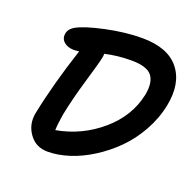

<svg xmlns="http://www.w3.org/2000/svg" viewBox="-112 -775 874 857"><g transform="rotate(20 325.0 -346.5)"><path d="M198.2 -36.1Q142.1 -36.1 110.6 -80.3Q79.1 -124.5 89.8 -179.2Q119.6 -326.7 178.2 -504.9Q162.6 -502.9 154.8 -502.9Q123.5 -502.9 106 -518.8Q88.4 -534.7 92.8 -558.1Q95.7 -580.1 120.1 -595.2Q160.2 -618.2 252 -637.7Q343.8 -657.2 422.9 -657.2Q545.4 -657.2 598.6 -590.6Q651.9 -523.9 629.9 -413.1Q616.7 -347.2 583 -286.9Q549.3 -226.6 504.4 -181.9Q459.5 -137.2 406.7 -103.8Q354 -70.3 300.3 -53.2Q246.6 -36.1 198.2 -36.1ZM207 -215.8Q199.2 -170.4 198.2 -138.2Q317.4 -159.7 408.7 -238Q500 -316.4 522 -424.8Q533.7 -486.3 509.5 -516.6Q485.4 -546.9 411.1 -546.9Q346.7 -546.9 287.1 -533.2Q287.1 -521 285.2 -514.2Q279.8 -486.8 251.2 -390.9Q222.7 -294.9 207 -215.8Z"/></g></svg>

Font: Shantell Sans Irregular
Style: Italic
Weight: 500
Italic angle: -11.31°
Designer: Stephen Nixon, Anya Danilova, Shantell Martin
Foundry: Arrow Type
Version: Version 1.006;[9816181b4]